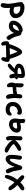

<svg xmlns="http://www.w3.org/2000/svg" viewBox="2618 -3228 821 6098"><g transform="rotate(90 3029.0 -178.5)"><path d="M145 211.9Q117.2 211.9 97.2 192.1Q77.1 172.4 77.1 134.8Q77.1 114.7 87.6 68.1Q98.1 21.5 98.1 -29.8Q98.1 -91.8 86.2 -162.6Q74.2 -233.4 60.8 -306.4Q47.4 -379.4 44.9 -438Q43.9 -464.4 54.9 -480.7Q65.9 -497.1 90.8 -497.1Q100.6 -522 132.3 -533Q164.1 -543.9 221.2 -543.9Q290.5 -543.9 351.1 -524.7Q411.6 -505.4 457 -469.5Q502.4 -433.6 528.8 -378.7Q555.2 -323.7 555.2 -256.8Q555.2 -179.7 493.2 -125.7Q431.2 -71.8 335.9 -71.8Q275.4 -71.8 229 -90.8Q233.9 -44.4 233.9 -2.9Q233.9 34.2 231.7 64Q229.5 93.8 223.6 122.3Q217.8 150.9 208 169.9Q198.2 189 182.4 200.4Q166.5 211.9 145 211.9ZM231 -413.1Q219.7 -413.1 184.1 -408.2Q186.5 -327.1 206.1 -226.1Q208 -225.1 218.5 -220.2Q229 -215.3 233.2 -213.6Q237.3 -211.9 248.3 -208.3Q259.3 -204.6 267.6 -202.9Q275.9 -201.2 288.8 -199.7Q301.8 -198.2 315.9 -198.2Q363.8 -198.2 391.4 -217.5Q418.9 -236.8 418.9 -276.9Q418.9 -335 365.2 -374Q311.5 -413.1 231 -413.1Z M799.8 -48.8Q725.6 -48.8 680.7 -87.4Q635.7 -126 635.7 -189.9Q635.7 -241.2 660.9 -294.9Q686 -348.6 726.3 -390.9Q766.6 -433.1 822 -460Q877.4 -486.8 933.6 -486.8Q987.8 -486.8 1003.9 -450.2Q1012.7 -453.1 1020.5 -453.1Q1053.2 -453.1 1077.6 -433.3Q1102.1 -413.6 1110.8 -381.8Q1112.8 -374 1120.8 -344.5Q1128.9 -314.9 1130.9 -307.9Q1132.8 -300.8 1140.1 -276.4Q1147.5 -252 1151.1 -243.2Q1154.8 -234.4 1162.4 -214.1Q1169.9 -193.8 1176.3 -182.6Q1182.6 -171.4 1191.9 -154.3Q1201.2 -137.2 1211.7 -122.3Q1222.2 -107.4 1234.9 -91.8Q1245.6 -78.1 1246.6 -57.9Q1247.6 -37.6 1240 -19.5Q1232.4 -1.5 1216.1 11.7Q1199.7 24.9 1178.7 24.9Q1153.3 24.9 1135.7 2.9Q1095.2 -48.3 1070.6 -95.7Q1045.9 -143.1 1029.8 -213.9Q1003.9 -155.3 964.6 -117.2Q925.3 -79.1 884.8 -64Q844.2 -48.8 799.8 -48.8ZM764.6 -182.1V-180.2Q781.7 -175.8 802.7 -175.8Q854 -175.8 896.5 -226.8Q939 -277.8 959.5 -371.1Q870.1 -353.5 817.4 -300.3Q764.6 -247.1 764.6 -182.1Z M1849.6 192.9Q1821.8 192.9 1807.9 174.8Q1793.9 156.7 1793.9 128.9Q1793.9 117.7 1800.3 83.7Q1806.6 49.8 1808.6 35.2Q1797.4 34.2 1770 34.2Q1550.8 34.2 1413.6 47.9Q1427.7 140.1 1427.7 152.8Q1427.7 170.4 1414.3 181.6Q1400.9 192.9 1381.8 192.9Q1349.6 192.9 1327.1 170.2Q1304.7 147.5 1297.9 112.8Q1288.6 73.2 1288.6 27.8Q1288.6 -5.9 1300.5 -27.6Q1312.5 -49.3 1345.7 -56.2Q1356.9 -58.6 1377.9 -62Q1426.8 -213.4 1480 -315.9Q1522.9 -396 1559.6 -433.6Q1596.2 -471.2 1633.8 -471.2Q1660.2 -471.2 1684.3 -451.4Q1708.5 -431.6 1732.9 -384.8Q1761.2 -331.1 1794.4 -243.7Q1827.6 -156.2 1847.7 -77.1Q1850.6 -77.1 1856.7 -76.7Q1862.8 -76.2 1865.7 -76.2Q1907.2 -72.3 1926.5 -54.7Q1945.8 -37.1 1945.8 -2Q1945.8 34.7 1934.1 79.1Q1922.4 123.5 1899.4 158.2Q1876.5 192.9 1849.6 192.9ZM1555.7 -200.2Q1534.7 -151.4 1507.8 -74.2Q1588.4 -80.1 1714.8 -82Q1697.8 -145.5 1671.4 -212.6Q1645 -279.8 1621.6 -324.2Q1587.9 -274.9 1555.7 -200.2Z M2056.6 -13.2Q2033.2 -13.2 2017.3 -27.6Q2001.5 -42 2001.5 -64Q2001.5 -80.6 2013.2 -95.9Q2024.9 -111.3 2050.3 -131.8Q2112.3 -177.2 2160.6 -231Q2088.9 -241.7 2045.7 -278.8Q2002.4 -315.9 2002.4 -370.1Q2002.4 -393.6 2012 -417Q2021.5 -440.4 2041.5 -463.6Q2061.5 -486.8 2097.2 -506.8Q2132.8 -526.9 2179.7 -539.1Q2256.3 -559.1 2344.7 -559.1Q2456.5 -559.1 2456.5 -467.8Q2456.5 -448.2 2450.9 -401.9Q2445.3 -355.5 2444.3 -334Q2470.7 -334 2484.6 -326.7Q2498.5 -319.3 2498.5 -298.8Q2498.5 -261.7 2448.7 -242.2Q2452.1 -196.8 2457.5 -174.8Q2459 -165 2463.1 -146Q2467.3 -127 2467.3 -122.1Q2467.3 -97.7 2452.6 -80.8Q2438 -64 2416.5 -64Q2357.9 -64 2335.4 -131.8Q2323.7 -166.5 2320.3 -227.1H2295.4Q2234.9 -143.6 2164.8 -78.4Q2094.7 -13.2 2056.6 -13.2ZM2134.3 -375Q2134.3 -351.1 2168.5 -337.6Q2202.6 -324.2 2269.5 -324.2Q2284.7 -324.2 2324.7 -326.2Q2330.6 -398.4 2330.6 -418Q2330.6 -436.5 2323.5 -443.8Q2316.4 -451.2 2299.3 -451.2Q2269 -451.2 2222.7 -439Q2185.5 -429.2 2159.9 -411.6Q2134.3 -394 2134.3 -375Z M2705.6 13.2Q2660.6 13.2 2631.1 -32.5Q2601.6 -78.1 2601.6 -147.9Q2601.6 -203.1 2622.6 -237.8Q2623 -262.7 2623.8 -306.9Q2624.5 -351.1 2625 -385.5Q2625.5 -419.9 2625.5 -446.8Q2625.5 -478.5 2637 -498.3Q2648.4 -518.1 2672.9 -518.1Q2713.4 -518.1 2734.6 -491.9Q2755.9 -465.8 2755.9 -417Q2755.9 -400.4 2748.5 -280.8Q2864.3 -283.7 2963.4 -312Q2965.8 -368.7 2976.6 -414.1Q2982.4 -440.4 3001.5 -458.7Q3020.5 -477.1 3045.4 -477.1Q3071.3 -477.1 3088.4 -456.8Q3105.5 -436.5 3105.5 -408.2Q3105.5 -388.7 3098.1 -334Q3090.8 -279.3 3090.8 -247.1Q3090.8 -193.4 3097.9 -144.3Q3105 -95.2 3111.8 -62.7Q3118.7 -30.3 3118.7 -17.1Q3118.7 8.3 3101.6 25.1Q3084.5 42 3057.6 42Q3024.9 42 3002.4 11.2Q2980 -19.5 2969.7 -71.3Q2959.5 -123 2959.5 -191.9Q2877.9 -172.4 2744.6 -168.9Q2745.1 -144.5 2747.3 -98.6Q2749.5 -52.7 2749.5 -37.1Q2749.5 -15.1 2737.1 -1Q2724.6 13.2 2705.6 13.2Z M3457.5 53.2Q3344.2 53.2 3280.3 -8.8Q3216.3 -70.8 3216.3 -173.8Q3216.3 -252.9 3259 -319.6Q3301.8 -386.2 3373.8 -424.6Q3445.8 -462.9 3529.3 -462.9Q3572.3 -462.9 3597.9 -442.9Q3623.5 -422.9 3623.5 -381.8Q3623.5 -351.1 3610.1 -331.1Q3596.7 -311 3574.2 -311Q3562 -311 3548.8 -321.5Q3535.6 -332 3517.1 -332Q3445.3 -332 3396.7 -283.9Q3348.1 -235.8 3348.1 -168.9Q3348.1 -125 3375 -100.6Q3401.9 -76.2 3457.5 -76.2Q3487.3 -76.2 3509.8 -82.8Q3532.2 -89.4 3544.2 -98.4Q3556.2 -107.4 3565.7 -116.7Q3575.2 -126 3585.4 -132.6Q3595.7 -139.2 3608.4 -139.2Q3649.4 -139.2 3649.4 -86.9Q3649.4 -26.4 3594.7 13.4Q3540 53.2 3457.5 53.2Z M3939 -54.2Q3895 -54.2 3860.4 -64.9Q3825.7 -75.7 3804 -93.5Q3782.2 -111.3 3768.1 -136.7Q3753.9 -162.1 3748 -189.2Q3742.2 -216.3 3742.2 -248Q3742.2 -279.3 3752.2 -339.1Q3762.2 -398.9 3762.2 -420.9Q3762.2 -442.9 3758.5 -470.2Q3754.9 -497.6 3754.9 -505.9Q3754.9 -533.2 3770.5 -551Q3786.1 -568.8 3814 -568.8Q3848.1 -568.8 3869.1 -543Q3890.1 -517.1 3890.1 -474.1Q3890.1 -448.2 3885.3 -408.2Q3975.1 -431.2 4042 -431.2Q4116.7 -431.2 4154.3 -395.8Q4191.9 -360.4 4191.9 -293.9Q4191.9 -251 4169.2 -206.8Q4146.5 -162.6 4111.1 -129.4Q4075.7 -96.2 4029.5 -75.2Q3983.4 -54.2 3939 -54.2ZM3873 -275.9Q3873 -255.4 3874 -242.4Q3875 -229.5 3878.7 -214.4Q3882.3 -199.2 3889.4 -190.7Q3896.5 -182.1 3909.7 -176.5Q3922.9 -170.9 3941.9 -170.9Q3985.8 -170.9 4024.4 -208.3Q4063 -245.6 4063 -294.9Q4063 -303.2 4048.6 -308.6Q4034.2 -314 4010.3 -314Q3970.7 -314 3874 -297.9Q3873 -290 3873 -275.9Z M4372.1 38.1Q4348.6 38.1 4333.5 23.9Q4318.4 9.8 4310.5 -20.8Q4302.7 -51.3 4299.8 -88.6Q4296.9 -126 4296.9 -183.1Q4296.9 -207.5 4302 -276.6Q4307.1 -345.7 4307.1 -377.9Q4307.1 -383.3 4306.6 -395Q4306.2 -406.7 4306.2 -413.1Q4306.2 -444.3 4326.7 -462.6Q4347.2 -481 4372.1 -481Q4403.8 -481 4420.9 -456.5Q4438 -432.1 4438 -391.1Q4438 -353.5 4427.2 -248Q4433.1 -258.3 4442.9 -268.1Q4457 -285.2 4487.1 -312.3Q4517.1 -339.4 4555.9 -369.1Q4594.7 -398.9 4637.2 -419.9Q4679.7 -440.9 4710 -440.9Q4734.9 -440.9 4752.4 -421.6Q4770 -402.3 4770 -378.9Q4770 -356.4 4750.5 -340.3Q4731 -324.2 4691.9 -304.2Q4636.7 -272.9 4595.5 -241.9Q4554.2 -210.9 4554.2 -201.2Q4554.2 -182.6 4611.8 -133.8Q4669.4 -85 4743.2 -48.8Q4747.6 -46.4 4760.5 -39.6Q4773.4 -32.7 4778.3 -29.8Q4783.2 -26.9 4793.2 -21Q4803.2 -15.1 4807.1 -11.2Q4811 -7.3 4816.7 -1.7Q4822.3 3.9 4824.2 9.5Q4826.2 15.1 4826.2 21Q4826.2 45.9 4809.6 64.5Q4793 83 4765.1 83Q4700.7 83 4602.8 14.6Q4504.9 -53.7 4450.2 -127Q4430.2 -148.4 4423.8 -162.1Q4424.8 -116.2 4432.4 -68.8Q4439.9 -21.5 4439.9 -14.2Q4439.9 10.7 4420.2 24.4Q4400.4 38.1 4372.1 38.1Z M5024.4 54.2Q4988.3 54.2 4962.4 37.8Q4936.5 21.5 4922.6 -7.1Q4908.7 -35.6 4902.6 -68.1Q4896.5 -100.6 4896.5 -139.2Q4896.5 -193.4 4905.5 -273.7Q4914.6 -354 4923.8 -396Q4936 -467.8 4973.6 -467.8Q5003.9 -467.8 5028.8 -445.6Q5053.7 -423.3 5053.7 -395Q5053.7 -378.9 5039.1 -293.9Q5024.4 -209 5024.4 -166Q5024.4 -147.5 5025.4 -134.5Q5026.4 -121.6 5029.1 -107.4Q5031.7 -93.3 5037.8 -85.7Q5043.9 -78.1 5053.7 -78.1Q5103 -78.1 5172.4 -243.2Q5186 -272.9 5200 -311.5Q5213.9 -350.1 5222.7 -375.5Q5231.4 -400.9 5242.2 -424.8Q5252.9 -448.7 5266.4 -460.4Q5279.8 -472.2 5297.4 -472.2Q5331.1 -472.2 5352.1 -452.1Q5373 -432.1 5378.4 -398.9Q5401.4 -256.3 5417.5 -193.8Q5428.7 -152.3 5446 -116Q5463.4 -79.6 5473.9 -57.6Q5484.4 -35.6 5484.4 -19Q5484.4 7.8 5464.1 28.3Q5443.8 48.8 5416.5 48.8Q5378.4 48.8 5353.5 7.6Q5328.6 -33.7 5304.7 -119.1Q5293.5 -160.2 5278.8 -229Q5274.9 -217.8 5254.4 -164.1Q5214.4 -63 5152.3 -4.4Q5090.3 54.2 5024.4 54.2Z M5586.9 79.1Q5561.5 79.1 5547.1 61Q5532.7 43 5538.1 4.9Q5542.5 -57.6 5582.5 -144.5Q5622.6 -231.4 5686 -315.9Q5645 -356 5596.2 -400.9Q5568.8 -424.8 5556.9 -441.7Q5544.9 -458.5 5544.9 -481.9Q5544.9 -504.4 5558.8 -521.7Q5572.8 -539.1 5597.2 -539.1Q5617.7 -539.1 5634.3 -530.8Q5650.9 -522.5 5681.2 -497.1Q5712.9 -471.2 5771 -413.1Q5813 -456.5 5860.8 -492.2Q5925.8 -541 5964.8 -541Q5993.2 -541 6009.5 -525.9Q6025.9 -510.7 6025.9 -483.9Q6025.9 -443.8 5981.9 -417Q5915 -378.4 5856.9 -323.2Q5943.8 -229.5 5975.1 -185.1Q6022 -118.2 6022 -82Q6022 -60.5 6007.1 -48.3Q5992.2 -36.1 5967.3 -36.1Q5923.8 -36.1 5885.3 -91.8Q5845.2 -148.9 5772.9 -226.1Q5699.2 -125 5650.9 15.1Q5628.4 79.1 5586.9 79.1Z"/></g></svg>

Font: Shantell Sans Irregular Bouncy
Style: Regular
Weight: 600
Designer: Stephen Nixon, Anya Danilova, Shantell Martin
Foundry: Arrow Type
Version: Version 1.006;[9816181b4]